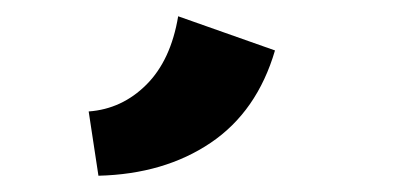

<svg xmlns="http://www.w3.org/2000/svg" viewBox="-20 6 492 236"><path d="M89 143Q130 140 160 110Q190 80 199 26L318 68Q296 143 239 181.5Q182 220 101 222Z"/></svg>

Font: Arvo
Style: Bold
Weight: 700
Designer: Anton Koovit (Cyrillic Expansion: Cyreal)
Foundry: Anton Koovit, Yassin Baggar
Version: Version 3.000